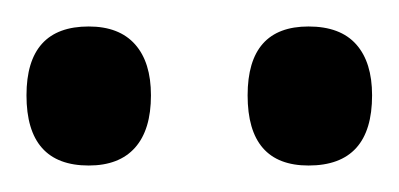

<svg xmlns="http://www.w3.org/2000/svg" viewBox="-20 -683 301 145"><path d="M0 -611Q0 -663 47 -663Q70 -663 82 -649.5Q94 -636 94 -611Q94 -585 82 -571.5Q70 -558 47 -558Q0 -558 0 -611ZM167 -611Q167 -663 213 -663Q237 -663 249 -649.5Q261 -636 261 -611Q261 -558 213 -558Q167 -558 167 -611Z"/></svg>

Font: Caladea
Style: Regular
Weight: 400
Designer: Carolina Giovagnoli and Andres Torresi
Foundry: Carolina Giovagnoli & Andres Torresi
Version: Version 1.001